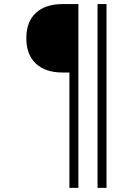

<svg xmlns="http://www.w3.org/2000/svg" viewBox="-20 -770 670 940"><path d="M319.8 149.9V-415H286.1Q202.6 -415 155.8 -458.5Q108.9 -502 108.9 -582.5Q108.9 -664.1 155.8 -707Q202.6 -750 286.1 -750H363.8V149.9ZM457.5 149.9V-750H501.5V149.9Z"/></svg>

Font: Now
Style: Regular
Weight: 400
Designer: Alfredo Marco Pradil
Foundry: Alfredo Marco Pradil
Version: Version 1.002;PS 001.002;hotconv 1.0.88;makeotf.lib2.5.64775